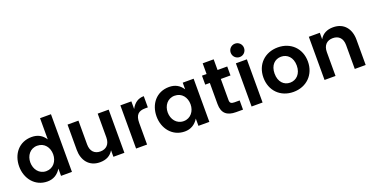

<svg xmlns="http://www.w3.org/2000/svg" viewBox="-26 -1544 4504 2315"><g transform="rotate(-20 2225.5 -386.5)"><path d="M326 -114C234 -114 179 -191 179 -278C179 -364 233 -440 325 -440C418 -440 472 -365 472 -277C472 -191 417 -114 326 -114ZM472 -468C432 -531 374 -562 298 -562C134 -562 36 -435 36 -278C36 -125 136 8 297 8C372 8 430 -26 472 -93V0H612V-740H472Z M1144 -249C1144 -162 1096 -114 1020 -114C944 -114 897 -162 897 -249V-554H757V-229C757 -97 831 7 971 7C1051 7 1109 -23 1144 -84V0H1285V-554H1144Z M1435 -554V0H1576V-278C1576 -381 1619 -418 1703 -418H1738V-562C1667 -562 1613 -527 1576 -456V-554Z M2089 -114C1997 -114 1942 -191 1942 -278C1942 -364 1996 -440 2088 -440C2181 -440 2235 -365 2235 -277C2235 -191 2180 -114 2089 -114ZM2235 -468C2195 -531 2137 -562 2061 -562C1897 -562 1799 -435 1799 -278C1799 -125 1899 8 2060 8C2135 8 2193 -26 2235 -93V0H2375V-554H2235Z M2740 -118C2697 -118 2682 -132 2682 -168V-439H2806V-554H2682V-691H2541V-554H2482V-439H2541V-168C2541 -48 2605 0 2718 0H2807V-118Z M3073 -695C3073 -743 3035 -781 2988 -781C2940 -781 2902 -743 2902 -695C2902 -647 2940 -609 2988 -609C3035 -609 3073 -647 3073 -695ZM3058 0V-554H2917V0Z M3454 -111C3375 -111 3313 -170 3313 -277C3313 -384 3375 -443 3455 -443C3534 -443 3598 -384 3598 -278C3598 -172 3533 -111 3454 -111ZM3454 8C3622 8 3741 -110 3741 -278C3741 -445 3623 -562 3456 -562C3289 -562 3170 -446 3170 -278C3170 -111 3286 8 3454 8Z M3853 -554V0H3994V-306C3994 -393 4042 -440 4118 -440C4194 -440 4241 -393 4241 -306V0H4381V-326C4381 -460 4307 -562 4166 -562C4087 -562 4029 -532 3994 -471V-554Z"/></g></svg>

Font: Matrixport Bold
Style: Regular
Weight: 600
Designer: Ninad Kale (Devanagari), Jonny Pinhorn (Latin)
Foundry: Indian Type Foundry
Version: Version 2.000;PS 1.0;hotconv 1.0.79;makeotf.lib2.5.61930; tt